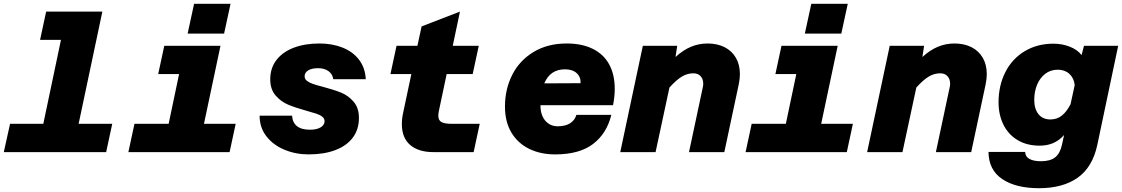

<svg xmlns="http://www.w3.org/2000/svg" viewBox="-23 -801 5908 1011"><path d="M30 -149H205L298 -591H188L220 -740H516L391 -149H568L536 0H-3Z M685 -149H865L920 -411H810L842 -560H1138L1051 -149H1218L1186 0H653ZM999 -781H1191L1157 -624H965Z M1344 -192H1515Q1517 -156 1540.5 -137Q1564 -118 1609 -118Q1645 -118 1665.5 -130.5Q1686 -143 1686 -163Q1686 -177 1674 -186.5Q1662 -196 1642.5 -202.5Q1623 -209 1590 -218Q1532 -234 1494 -250Q1456 -266 1428 -298.5Q1400 -331 1400 -383Q1400 -443 1433 -485.5Q1466 -528 1524.5 -550Q1583 -572 1659 -572Q1726 -572 1780.5 -550.5Q1835 -529 1867.5 -486.5Q1900 -444 1903 -384H1732Q1728 -411 1706.5 -426.5Q1685 -442 1652 -442Q1619 -442 1600 -430.5Q1581 -419 1581 -399Q1581 -385 1593 -375.5Q1605 -366 1623.5 -359.5Q1642 -353 1677 -344Q1734 -329 1772.5 -313.5Q1811 -298 1839 -265.5Q1867 -233 1867 -180Q1867 -119 1834.5 -76Q1802 -33 1742.5 -10.5Q1683 12 1602 12Q1534 12 1475 -12.5Q1416 -37 1380 -83Q1344 -129 1344 -192Z M2093 -148Q2093 -177 2100 -208L2143 -411H2033L2065 -560H2175L2197 -662L2399 -740L2361 -560H2498L2466 -411H2329L2288 -217Q2285 -202 2285 -192Q2285 -167 2302 -158Q2319 -149 2357 -149H2503L2471 0H2259Q2181 0 2137 -37.5Q2093 -75 2093 -148Z M2636 -240Q2636 -331 2674 -406.5Q2712 -482 2786 -527Q2860 -572 2961 -572Q3042 -572 3099 -543.5Q3156 -515 3185 -461.5Q3214 -408 3214 -333Q3214 -292 3205 -247H2823V-243Q2823 -212 2834 -188Q2845 -164 2865.5 -150Q2886 -136 2913 -136Q2954 -136 2979 -152Q3004 -168 3012 -196H3196Q3172 -98 3100 -43Q3028 12 2900 12Q2823 12 2763 -17.5Q2703 -47 2669.5 -103.5Q2636 -160 2636 -240ZM3034 -363Q3036 -395 3014 -415.5Q2992 -436 2952 -436Q2874 -436 2843 -362Z M3680 -360Q3680 -385 3666 -400Q3652 -415 3628 -415Q3596 -415 3567 -397.5Q3538 -380 3502 -340L3429 0H3243L3362 -560H3543L3534 -501Q3575 -538 3616 -555Q3657 -572 3703 -572Q3754 -572 3792.5 -552.5Q3831 -533 3852 -496.5Q3873 -460 3873 -411Q3873 -386 3867 -357L3791 0H3605L3677 -338Q3680 -350 3680 -360Z M3935 -149H4115L4170 -411H4060L4092 -560H4388L4301 -149H4468L4436 0H3903ZM4249 -781H4441L4407 -624H4215Z M4980 -360Q4980 -385 4966 -400Q4952 -415 4928 -415Q4896 -415 4867 -397.5Q4838 -380 4802 -340L4729 0H4543L4662 -560H4843L4834 -501Q4875 -538 4916 -555Q4957 -572 5003 -572Q5054 -572 5092.5 -552.5Q5131 -533 5152 -496.5Q5173 -460 5173 -411Q5173 -386 5167 -357L5091 0H4905L4977 -338Q4980 -350 4980 -360Z M5685 -560H5865L5755 -38Q5730 79 5652 134.5Q5574 190 5448 190Q5326 190 5254.5 142Q5183 94 5182 -1H5375Q5376 24 5398 36Q5420 48 5458 48Q5507 48 5533 27.5Q5559 7 5569 -39L5580 -90Q5554 -61 5522.5 -47.5Q5491 -34 5451 -34Q5384 -34 5335 -63.5Q5286 -93 5260.5 -145Q5235 -197 5235 -262Q5235 -350 5270.5 -420.5Q5306 -491 5372 -531Q5438 -571 5524 -571Q5570 -571 5610.5 -555Q5651 -539 5672 -511ZM5508 -172Q5543 -172 5568.5 -192.5Q5594 -213 5614 -252L5636 -353Q5632 -390 5608 -412Q5584 -434 5547 -434Q5509 -434 5481 -412.5Q5453 -391 5438 -355Q5423 -319 5423 -275Q5423 -227 5445.5 -199.5Q5468 -172 5508 -172Z"/></svg>

Font: Azeret Mono ExtraBold
Style: Italic
Weight: 800
Italic angle: -12°
Designer: Martin Vácha
Foundry: Displaay
Version: Version 1.000; Glyphs 3.0.3, build 3074